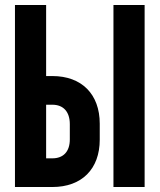

<svg xmlns="http://www.w3.org/2000/svg" viewBox="-20 -750 640 770"><path d="M190 0C308 0 380 -72 380 -190V-254C380 -372 308 -445 190 -445H165V-730H40V0ZM560 0V-730H435V0ZM165 -330H190C234 -330 260 -302 260 -252V-191C260 -142 234 -115 190 -115H165Z"/></svg>

Font: Tekne LDO ExtraBold
Style: Regular
Weight: 800
Monospace: yes
Designer: Alessio Laiso, Mario Rullo, Paolo Rosset
Foundry: Alessio Laiso
Version: Version 1.000;hotconv 1.0.109;makeotfexe 2.5.65596